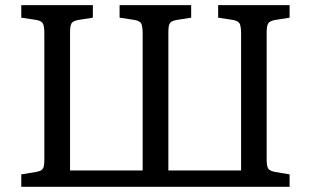

<svg xmlns="http://www.w3.org/2000/svg" viewBox="-20 -720 1198 740"><path d="M62 0V-47.9L118.2 -57.1Q141.1 -61 146 -71Q150.9 -81.1 150.9 -104V-591.8Q150.9 -614.7 146.5 -627Q142.1 -639.2 120.1 -643.1L62 -651.9V-700.2H337.9V-651.9L282.2 -643.1Q260.3 -639.2 255.1 -629.2Q250 -619.1 250 -596.2V-63H529.8V-591.8Q529.8 -614.7 525.4 -627Q521 -639.2 499 -643.1L440.9 -651.9V-700.2H716.8V-651.9L661.1 -643.1Q639.2 -639.2 634 -629.2Q628.9 -619.1 628.9 -596.2V-63H909.2V-591.8Q909.2 -614.7 904.5 -627Q899.9 -639.2 877.9 -643.1L820.8 -651.9V-700.2H1096.2V-651.9L1041 -643.1Q1019 -639.2 1013.4 -629.2Q1007.8 -619.1 1007.8 -596.2V-104Q1007.8 -81.1 1013.4 -71Q1019 -61 1041 -57.1L1096.2 -47.9V0Z"/></svg>

Font: Literata
Style: Regular
Weight: 400
Designer: Latin by Veronika Burian and Jose Scaglione. Greek by Irene Vlachou. Cyrillic by Vera Evstafieva.
Foundry: TypeTogether
Version: Version 3.002